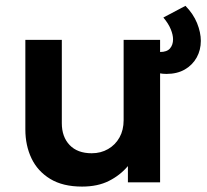

<svg xmlns="http://www.w3.org/2000/svg" viewBox="-20 -640 725 674"><path d="M268 15Q200.5 15 156.2 -12Q112 -39 90.5 -84.2Q69 -129.5 69 -185.5V-500H197V-207.5Q197 -159.5 224.5 -130.8Q252 -102 302 -102Q334 -102 359.5 -116.8Q385 -131.5 399.5 -157.5Q414 -183.5 414 -218V-500H542V0H429V-57Q401.5 -24.5 362.2 -4.8Q323 15 268 15ZM564 -380.5Q551.5 -380.5 538.2 -383Q525 -385.5 511 -389V-463Q530 -457.5 542 -457.5Q566 -457.5 576.8 -470Q587.5 -482.5 587.5 -502Q587.5 -517.5 579.5 -537.2Q571.5 -557 553.5 -578.5L631 -619.5Q658.5 -591.5 671.8 -558.8Q685 -526 685 -496.5Q685 -464.5 670.5 -438.2Q656 -412 629 -396.2Q602 -380.5 564 -380.5Z"/></svg>

Font: Geologica Medium
Style: Regular
Weight: 500
Designer: Sindre Bremnes, Frode Helland
Foundry: Monokrom Skriftforlag AS
Version: Version 1.010;gftools[0.9.28]